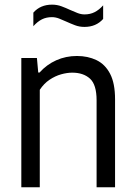

<svg xmlns="http://www.w3.org/2000/svg" viewBox="-20 -786 568 806"><path d="M69.5 0V-542.5H135L140.5 -481.5H146Q176 -515 216.2 -533Q256.5 -551 303 -551Q349 -551 385.2 -533.5Q421.5 -516 442.2 -476.2Q463 -436.5 463 -369V0H385.5V-365Q385.5 -430.5 357.8 -455.8Q330 -481 283.5 -481Q261.5 -481 236.5 -474Q211.5 -467 188 -451.2Q164.5 -435.5 147 -409V0ZM334.5 -673Q313.5 -673 295 -680Q276.5 -687 259 -695Q243 -702.5 228 -708.2Q213 -714 198 -714Q174.5 -714 156 -704.8Q137.5 -695.5 120 -676V-733Q149.5 -766.5 198.5 -766.5Q219.5 -766.5 238.2 -759.5Q257 -752.5 274 -744.5Q290 -737.5 305 -731.5Q320 -725.5 335 -725.5Q358.5 -725.5 377.2 -735Q396 -744.5 413 -763.5V-706.5Q383.5 -673 334.5 -673Z"/></svg>

Font: Encode Sans SemiCondensed
Style: Regular
Weight: 400
Width: 4
Designer: Multiple Designers
Foundry: Impallari Type
Version: Version 3.002